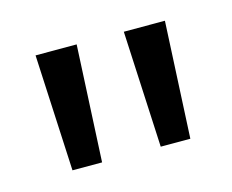

<svg xmlns="http://www.w3.org/2000/svg" viewBox="-45 -730 380 315"><g transform="rotate(-15 145.0 -572.0)"><path d="M44.9 -473.1 35.2 -670.9H105L95.2 -473.1ZM194.8 -473.1 185.1 -670.9H254.9L245.1 -473.1Z"/></g></svg>

Font: Syncopate
Style: Regular
Weight: 300
Width: 7
Designer: Astigmatic (AOETI)
Foundry: Astigmatic (AOETI)
Version: Version 001.000